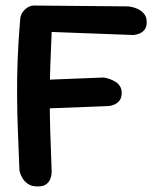

<svg xmlns="http://www.w3.org/2000/svg" viewBox="-20 -677 588 691"><path d="M115 -6Q94 -6 81 -15Q68 -24 61.5 -35Q55 -46 52.5 -54.5Q50 -63 50 -63Q47 -136 44.5 -201.5Q42 -267 41.5 -330.5Q41 -394 43.5 -462.5Q46 -531 53 -612Q55 -624 62.5 -634.5Q70 -645 81.5 -651.5Q93 -658 108 -657L442 -654Q442 -654 448.5 -653Q455 -652 465 -649Q475 -646 485 -639.5Q495 -633 501.5 -623Q508 -613 508 -597Q508 -580 500.5 -570.5Q493 -561 483.5 -557Q474 -553 467 -552Q460 -551 460 -551L166 -562Q163 -498 161 -440Q159 -382 159 -323Q159 -264 161 -200Q163 -136 166 -60Q166 -60 165.5 -52Q165 -44 161 -33Q157 -22 146.5 -14Q136 -6 115 -6ZM78 -284 73 -387 352 -398Q352 -398 358.5 -397Q365 -396 375 -392.5Q385 -389 395 -383Q405 -377 411.5 -367Q418 -357 418 -343Q418 -325 410 -315Q402 -305 391 -300.5Q380 -296 372 -295.5Q364 -295 364 -295Z"/></svg>

Font: Sour Gummy Black Medium
Style: Regular
Weight: 500
Version: Version 1.000